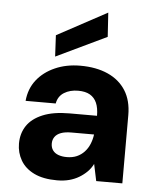

<svg xmlns="http://www.w3.org/2000/svg" viewBox="-54 -806 696 864"><g transform="rotate(5 294.0 -374.0)"><path d="M236 12Q173 12 132 -8Q91 -28 71 -62.5Q51 -97 51 -138Q51 -184 74 -218.5Q97 -253 145 -273Q193 -293 266 -293H390Q390 -328 380 -351Q370 -374 349.5 -386Q329 -398 296 -398Q259 -398 232.5 -381.5Q206 -365 200 -332H64Q69 -387 100 -426.5Q131 -466 182 -488.5Q233 -511 296 -511Q368 -511 420.5 -487.5Q473 -464 501.5 -419Q530 -374 530 -308V0H412L396 -76Q386 -56 370.5 -40.5Q355 -25 335 -13Q315 -1 290.5 5.5Q266 12 236 12ZM270 -96Q296 -96 315.5 -104.5Q335 -113 349.5 -128.5Q364 -144 372.5 -164.5Q381 -185 384 -208H282Q253 -208 234.5 -201Q216 -194 207 -181Q198 -168 198 -151Q198 -133 207 -120.5Q216 -108 232.5 -102Q249 -96 270 -96ZM179 -542 174 -638 400 -760 407 -651Z"/></g></svg>

Font: DM Sans 20pt ExtraBold
Style: Regular
Weight: 800
Version: Version 4.004;gftools[0.9.30]